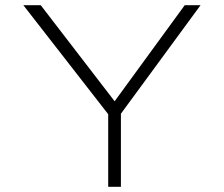

<svg xmlns="http://www.w3.org/2000/svg" viewBox="-20 -720 863 740"><path d="M397 0V-315L407 -267L70 -700H137L430 -319H414L692 -700H753L433 -264L446 -323V0Z"/></svg>

Font: Lexend Mega ExtraLight
Style: Regular
Weight: 250
Version: Version 1.007